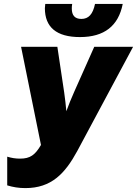

<svg xmlns="http://www.w3.org/2000/svg" viewBox="-20 -954 702 984"><path d="M390 -764C514 -764 587 -821 609 -934H467C456 -881 434 -857 397 -857C363 -857 348 -876 348 -910C348 -917 348 -923 350 -934H212C211 -926 210 -916 210 -912C210 -815 269 -764 390 -764ZM110 10C243 10 313 -64 376 -180L662 -714H463L361 -485C346 -451 331 -415 320 -384C318 -409 313 -453 309 -480L274 -714H88L190 -211C160 -160 135 -141 83 -141C60 -141 41 -144 17 -151V-4C46 5 76 10 110 10Z"/></svg>

Font: Noto Sans SemiCondensed Black
Style: Italic
Weight: 900
Width: 4
Italic angle: -12°
Designer: Monotype Design Team
Foundry: Monotype Imaging Inc.
Version: Version 2.013